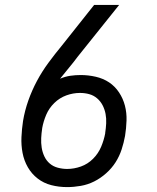

<svg xmlns="http://www.w3.org/2000/svg" viewBox="-20 -755 640 783"><path d="M254 8Q220 8 189 0Q158 -8 133.5 -27Q109 -46 93.5 -73Q78 -100 72 -131.5Q66 -163 67.5 -196Q69 -229 74 -262Q81 -304 95.5 -345Q110 -386 130.5 -424.5Q151 -463 177.5 -499Q204 -535 233 -570L364 -735H466L297 -524Q280 -501 261.5 -479Q243 -457 225 -434Q246 -443 267 -446Q288 -449 309 -449Q340 -449 370.5 -442Q401 -435 425 -419Q449 -403 465.5 -378Q482 -353 489.5 -324Q497 -295 496 -263.5Q495 -232 490 -201Q485 -173 476 -145.5Q467 -118 451.5 -93.5Q436 -69 413 -48.5Q390 -28 364 -15Q338 -2 309.5 3Q281 8 254 8ZM254 -66Q282 -66 310 -76Q338 -86 359.5 -107.5Q381 -129 392.5 -156.5Q404 -184 409 -211V-213Q412 -232 413 -252Q414 -272 410.5 -290.5Q407 -309 398.5 -325.5Q390 -342 376 -354Q362 -366 344 -371Q326 -376 306 -376Q278 -376 250.5 -366Q223 -356 201.5 -335Q180 -314 168.5 -287Q157 -260 152 -232V-231Q149 -212 148 -192Q147 -172 150 -153Q153 -134 161 -117Q169 -100 183 -88Q197 -76 216 -71Q235 -66 254 -66Z"/></svg>

Font: Iosevka Etoile
Style: Italic
Weight: 400
Italic angle: -9°
Designer: Belleve Invis
Foundry: Belleve Invis
Version: Version 22.1.2; ttfautohint (v1.8.4)